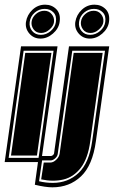

<svg xmlns="http://www.w3.org/2000/svg" viewBox="-48 -693 487 821"><path d="M-28 0 42 -495H198L128 0ZM-11 -18H117L181 -476H53ZM-1 -28 60 -467H172L110 -28ZM125 -528Q96 -528 77.5 -549.5Q59 -571 63 -599Q68 -630 91 -651.5Q114 -673 145 -673Q174 -673 193 -653.5Q212 -634 207 -599Q203 -571 178.5 -549.5Q154 -528 125 -528ZM127 -544Q150 -544 169 -560.5Q188 -577 191 -599Q195 -625 180.5 -640Q166 -655 143 -655Q119 -655 100.5 -639Q82 -623 79 -599Q76 -577 89.5 -560.5Q103 -544 127 -544ZM128 -552Q107 -552 96 -567Q85 -582 87 -599Q89 -618 105 -632.5Q121 -647 142 -647Q161 -647 173 -632.5Q185 -618 183 -599Q181 -582 164 -567Q147 -552 128 -552ZM176 108Q147 108 101 97L118 -26H170Q174 -26 178 -29.5Q182 -33 183 -36L247 -495H419L362 -89Q348 14 298.5 61Q249 108 176 108ZM178 89Q243 89 288 46.5Q333 4 346 -89L401 -476H261L199 -36Q198 -25 188 -16Q178 -7 168 -7H132L119 82Q146 89 178 89ZM128 74 139 2H167Q180 2 192.5 -10Q205 -22 207 -36L267 -467H391L338 -89Q328 -15 297.5 24.5Q267 64 223.5 74.5Q180 85 128 74ZM336 -528Q307 -528 288.5 -549.5Q270 -571 274 -599Q279 -630 302 -651.5Q325 -673 356 -673Q385 -673 404 -653.5Q423 -634 418 -599Q414 -571 389.5 -549.5Q365 -528 336 -528ZM338 -544Q361 -544 380 -560.5Q399 -577 402 -599Q406 -625 391.5 -640Q377 -655 354 -655Q330 -655 311.5 -639Q293 -623 290 -599Q287 -577 300.5 -560.5Q314 -544 338 -544ZM339 -552Q318 -552 307 -567Q296 -582 298 -599Q300 -618 316 -632.5Q332 -647 353 -647Q372 -647 384 -632.5Q396 -618 394 -599Q392 -582 375 -567Q358 -552 339 -552Z"/></svg>

Font: Alumni Sans Collegiate One SC
Style: Italic
Weight: 400
Italic angle: -8°
Designer: Robert E. Leuschke
Foundry: Robert E. Leuschke
Version: Version 1.100